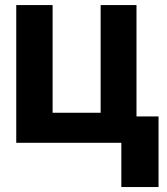

<svg xmlns="http://www.w3.org/2000/svg" viewBox="-20 -566 662 761"><path d="M378.9 -545.9H521V-104.5H608.4V175.3H460.9V0H44.4V-545.9H188.5V-119.1H378.9Z"/></svg>

Font: Inter Tight Stencil
Style: Bold
Weight: 700
Designer: Rasmus Andersson
Foundry: rsms
Version: Version 3.004;Glyphs 3.1.2 (3151)